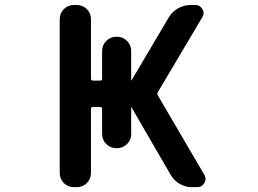

<svg xmlns="http://www.w3.org/2000/svg" viewBox="-20 -775 1040 774"><path d="M753.9 -20.5Q727.5 -20.5 704.6 -33.7Q681.6 -46.9 668 -70.3L509.8 -342.8L508.8 -343.8V-342.8V-235.4Q508.8 -210.9 492.2 -194.3Q475.6 -177.7 451.2 -177.7H449.2Q424.8 -177.7 408.2 -194.3Q391.6 -210.9 391.6 -235.4V-335.9Q391.6 -343.8 383.8 -343.8H354.5Q346.7 -343.8 346.7 -335.9V-78.1Q346.7 -53.7 330.1 -37.1Q313.5 -20.5 289.1 -20.5H278.3Q253.9 -20.5 237.3 -37.1Q220.7 -53.7 220.7 -78.1V-697.3Q220.7 -721.7 237.3 -738.3Q253.9 -754.9 278.3 -754.9H289.1Q313.5 -754.9 330.1 -738.3Q346.7 -721.7 346.7 -697.3V-458Q346.7 -450.2 354.5 -450.2H383.8Q391.6 -450.2 391.6 -458V-569.3Q391.6 -592.8 408.2 -609.9Q424.8 -627 449.2 -627H451.2Q475.6 -627 492.2 -609.9Q508.8 -592.8 508.8 -569.3V-451.2L509.8 -450.2L661.1 -706.1Q674.8 -728.5 698.2 -741.7Q721.7 -754.9 749 -754.9H767.6Q786.1 -754.9 795.9 -738.3Q800.8 -730.5 800.8 -722.7Q800.8 -713.9 795.9 -706.1L616.2 -403.3Q612.3 -397.5 616.2 -390.6L803.7 -70.3Q808.6 -61.5 808.6 -53.2Q808.6 -44.9 803.7 -37.1Q793.9 -20.5 775.4 -20.5Z"/></svg>

Font: Rounded Mgen+ 1mn medium
Style: Regular
Weight: 500
Designer: [Source Han Sans]
Ryoko NISHIZUKA  (kana & ideographs); Paul D. Hunt (Latin, Greek & Cyrillic); Wenlong ZHANG  (bopomofo
Version: Version 1.059.20150602